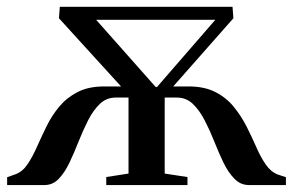

<svg xmlns="http://www.w3.org/2000/svg" viewBox="-32 -532 842 552"><path d="M-11.5 0V-22.5L12.5 -31Q33 -38.5 47.2 -59.8Q61.5 -81 74.2 -109.8Q87 -138.5 101.8 -168.8Q116.5 -199 138 -225Q159.5 -251 190.8 -267.2Q222 -283.5 267.5 -283.5H316L137.5 -479.5L140 -512.5H636.5L639 -479.5L466 -283.5H510Q556 -283.5 587.5 -267.2Q619 -251 640.2 -224.8Q661.5 -198.5 676.8 -168.5Q692 -138.5 704.5 -109.8Q717 -81 731.5 -59.8Q746 -38.5 766 -30.5L790 -22.5V0H683.5Q659.5 0 641.8 -18.2Q624 -36.5 610.2 -65Q596.5 -93.5 583.8 -125.8Q571 -158 556.2 -186.5Q541.5 -215 522.5 -233.2Q503.5 -251.5 476.5 -251.5H441.5V-33L507 -23V0H273.5V-23L337.5 -33V-251.5H300.5Q274 -251.5 255 -233.2Q236 -215 221.5 -186.5Q207 -158 194.2 -125.8Q181.5 -93.5 168 -65Q154.5 -36.5 137.2 -18.2Q120 0 96 0ZM415.5 -282H419.5L587 -475H244.5Z"/></svg>

Font: Merriweather 120pt Medium
Style: Regular
Weight: 500
Version: Version 2.100